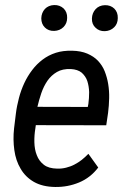

<svg xmlns="http://www.w3.org/2000/svg" viewBox="-20 -742 499 772"><path d="M146 -668.5C146 -653.3 150.9 -640.6 160.6 -631.3C169.9 -622.1 182.6 -617.2 197.8 -617.7C212.9 -618.2 225.6 -623.5 235.4 -633.3C245.1 -643.1 250 -655.3 250 -670.4C250.5 -685.5 245.6 -698.2 235.8 -708C225.6 -717.3 212.9 -722.2 197.8 -721.7C182.6 -721.2 169.9 -715.8 160.6 -706.1C151.4 -695.8 146.5 -683.6 146 -668.5ZM349.6 -667.5C349.1 -652.3 354 -639.6 364.3 -630.4C374 -621.1 386.2 -616.2 401.4 -616.7C416.5 -617.2 429.2 -622.6 439 -632.3C448.7 -641.6 453.6 -654.3 453.6 -669.4C454.1 -685.1 449.2 -697.8 439.5 -707.5C429.7 -716.8 417 -721.7 401.4 -721.2C386.2 -720.7 373.5 -715.3 364.3 -705.1C355 -694.8 350.1 -682.6 349.6 -667.5ZM201.7 9.8C235.4 10.3 267.1 4.4 297.9 -8.3C328.6 -21 354 -41 375 -68.4L335.4 -123.5C326.7 -114.7 317.9 -106.4 308.6 -99.1C299.3 -91.8 289.1 -85.4 278.8 -80.1C268.6 -74.7 257.3 -70.8 246.1 -67.9C234.4 -64.9 222.2 -63.5 209.5 -64C187 -64.5 169.4 -69.3 156.2 -79.6C143.1 -89.8 133.8 -102.5 127.9 -118.2C121.6 -133.8 118.7 -150.9 118.2 -169.9C117.7 -188.5 119.1 -207 122.1 -225.1L124 -238.8L407.2 -238.3L414.6 -288.6C417 -307.6 418.5 -327.1 418.9 -347.2C419.4 -366.7 418 -385.7 415 -404.3C412.1 -422.4 407.2 -439.5 400.9 -455.6C394.5 -471.7 385.3 -485.4 374 -497.6C362.3 -509.8 348.1 -519 331.1 -526.4C314 -533.7 293.5 -537.6 270 -538.1C246.1 -538.6 224.1 -536.1 204.6 -529.8C184.6 -523.4 167 -514.2 151.4 -502.4C135.3 -490.2 121.6 -476.6 109.4 -460.4C97.2 -444.3 86.4 -426.8 77.6 -407.7C68.8 -388.7 61.5 -368.7 56.2 -348.1C50.8 -327.1 46.4 -306.6 43.9 -285.6L36.6 -226.1C33.2 -195.8 33.7 -166.5 37.6 -138.7C41.5 -110.4 49.8 -85.4 63 -63.5C75.7 -41.5 93.3 -23.9 116.2 -10.7C139.2 2.4 167.5 9.3 201.7 9.8ZM264.6 -464.4C283.2 -463.4 297.9 -458.5 308.6 -449.7C318.8 -440.4 326.7 -429.2 331.1 -416C335.4 -402.3 337.9 -387.7 338.4 -371.6C338.4 -355.5 337.4 -339.8 335.4 -324.7L333 -312L130.4 -312.5C134.8 -330.6 139.6 -348.6 146 -367.2C152.3 -385.7 160.6 -402.3 170.9 -417.5C181.2 -432.1 193.8 -443.8 209 -452.6C224.1 -461.4 242.7 -465.3 264.6 -464.4Z"/></svg>

Font: Roboto Condensed
Style: Italic
Weight: 400
Designer: Google
Version: Version 1.000;PS 001.000;hotconv 1.0.88;makeotf.lib2.5.64775